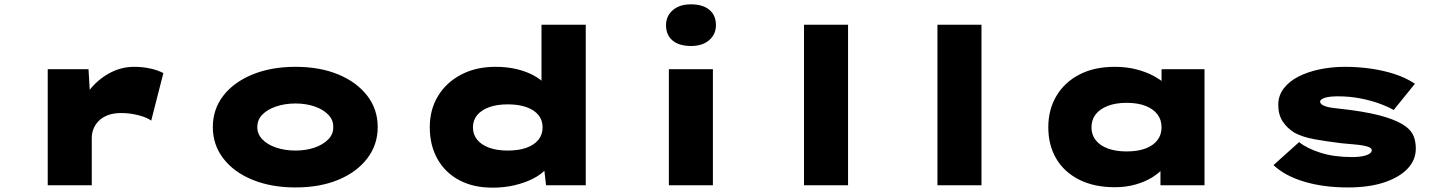

<svg xmlns="http://www.w3.org/2000/svg" viewBox="-20 -854 6646 885"><path d="M200 0V-535H388L400 -331L335 -325Q352 -387 391 -437Q430 -487 484 -516.5Q538 -546 598 -546Q636 -546 671.5 -538.5Q707 -531 733 -517L677 -298Q657 -313 617.5 -323Q578 -333 539 -333Q503 -333 477 -323Q451 -313 434.5 -296Q418 -279 410.5 -259Q403 -239 403 -218V0Z M1342 10Q1230 10 1143.5 -25.5Q1057 -61 1009 -124Q961 -187 961 -268Q961 -350 1009 -412.5Q1057 -475 1143.5 -510.5Q1230 -546 1342 -546Q1455 -546 1540 -510.5Q1625 -475 1673 -412.5Q1721 -350 1721 -268Q1721 -187 1673 -124Q1625 -61 1540 -25.5Q1455 10 1342 10ZM1342 -160Q1390 -160 1429.5 -173.5Q1469 -187 1493 -211.5Q1517 -236 1516 -268Q1517 -301 1493 -325.5Q1469 -350 1429.5 -363.5Q1390 -377 1342 -377Q1294 -377 1253.5 -363.5Q1213 -350 1189.5 -326Q1166 -302 1166 -268Q1166 -236 1189.5 -211.5Q1213 -187 1253.5 -173.5Q1294 -160 1342 -160Z M2250 11Q2161 11 2096 -24Q2031 -59 1996 -122Q1961 -185 1961 -267Q1961 -349 1999 -411.5Q2037 -474 2105.5 -510Q2174 -546 2264 -546Q2317 -546 2361 -535.5Q2405 -525 2438.5 -507Q2472 -489 2493.5 -466Q2515 -443 2521 -418L2476 -404V-740H2680V0H2497L2481 -138L2522 -121Q2517 -96 2494.5 -72Q2472 -48 2435 -29.5Q2398 -11 2351 0Q2304 11 2250 11ZM2320 -160Q2371 -160 2407 -173Q2443 -186 2462 -210Q2481 -234 2481 -267Q2481 -300 2462 -323.5Q2443 -347 2407 -360Q2371 -373 2320 -373Q2271 -373 2235 -360Q2199 -347 2179.5 -323.5Q2160 -300 2160 -267Q2160 -234 2179.5 -210Q2199 -186 2235 -173Q2271 -160 2320 -160Z M3063 0V-535H3266V0ZM3165 -642Q3111 -642 3080.5 -667Q3050 -692 3050 -738Q3050 -780 3081 -807Q3112 -834 3165 -834Q3219 -834 3249.5 -809Q3280 -784 3280 -738Q3280 -696 3249 -669Q3218 -642 3165 -642Z M3686 0V-740H3889V0Z M4301 0V-740H4504V0Z M5119 9Q5023 9 4954 -26Q4885 -61 4848.5 -123Q4812 -185 4812 -267Q4812 -349 4849.5 -412Q4887 -475 4955.5 -510.5Q5024 -546 5118 -546Q5172 -546 5217 -534.5Q5262 -523 5296.5 -504.5Q5331 -486 5353 -465Q5375 -444 5382 -426L5334 -417V-535H5532V0H5329V-151L5370 -132Q5366 -107 5345 -82Q5324 -57 5291 -36.5Q5258 -16 5214 -3.5Q5170 9 5119 9ZM5173 -156Q5224 -156 5260 -169.5Q5296 -183 5315 -208Q5334 -233 5334 -267Q5334 -302 5315 -327Q5296 -352 5260 -366Q5224 -380 5173 -380Q5123 -380 5086.5 -366Q5050 -352 5030.5 -327Q5011 -302 5011 -267Q5011 -233 5030.5 -208Q5050 -183 5086.5 -169.5Q5123 -156 5173 -156Z M6193 10Q6081 10 5992 -16.5Q5903 -43 5850 -93L5968 -199Q6004 -170 6066.5 -150Q6129 -130 6213 -130Q6231 -130 6247.5 -132Q6264 -134 6276.5 -138Q6289 -142 6296 -148Q6303 -154 6303 -162Q6303 -172 6284 -178Q6262 -185 6226 -188Q6190 -191 6161 -194Q6089 -203 6037 -212.5Q5985 -222 5947 -242Q5913 -263 5892.5 -294Q5872 -325 5872 -371Q5872 -413 5897 -446Q5922 -479 5965 -501Q6008 -523 6063.5 -534.5Q6119 -546 6180 -546Q6238 -546 6296 -538Q6354 -530 6407 -513Q6460 -496 6502 -468L6404 -347Q6378 -362 6338.5 -376.5Q6299 -391 6250 -400.5Q6201 -410 6146 -410Q6129 -410 6114.5 -408.5Q6100 -407 6089 -404Q6078 -401 6071.5 -396Q6065 -391 6065 -385Q6065 -381 6068 -377Q6071 -373 6076 -370Q6093 -360 6128.5 -356Q6164 -352 6205 -347Q6308 -333 6369 -313.5Q6430 -294 6461 -270Q6487 -250 6496.5 -225Q6506 -200 6506 -169Q6506 -117 6468.5 -77Q6431 -37 6361 -13.5Q6291 10 6193 10Z"/></svg>

Font: Lexend Zetta Black
Style: Regular
Weight: 900
Designer: Bonnie Shaver-Troup, Thomas Jockin
Foundry: Lexend
Version: Version 1.007